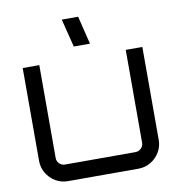

<svg xmlns="http://www.w3.org/2000/svg" viewBox="-86 -857 866 934"><g transform="rotate(-10 347.5 -389.5)"><path d="M174 0Q141 0 113.5 -16.5Q86 -33 69.5 -60.5Q53 -88 53 -121V-580H135V-121Q135 -105 146.5 -93.5Q158 -82 174 -82H522Q538 -82 550 -93.5Q562 -105 562 -121V-580H644V-121Q644 -88 627.5 -60.5Q611 -33 583.5 -16.5Q556 0 522 0H174ZM316 -640 281 -779H362L396 -640Z"/></g></svg>

Font: Orbitron
Style: Regular
Weight: 400
Designer: Matt McInerney
Foundry: The League of Moveable Type
Version: Version 2.001